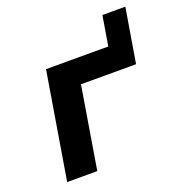

<svg xmlns="http://www.w3.org/2000/svg" viewBox="-121 -773 843 881"><g transform="rotate(-20 300.0 -332.5)"><path d="M59 0 145 -520H449L473 -665H585L541 -400H272L206 0Z"/></g></svg>

Font: Iosevka Heavy Extended Oblique
Style: Regular
Weight: 900
Width: 7
Italic angle: -9°
Monospace: yes
Designer: Belleve Invis
Foundry: Belleve Invis
Version: Version 32.5.0; ttfautohint (v1.8.4)